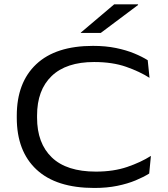

<svg xmlns="http://www.w3.org/2000/svg" viewBox="-20 -870 790 904"><path d="M424.5 15Q245 15 152 -71.5Q59 -158 59 -315.5V-325.5Q59 -481.5 150.8 -567.8Q242.5 -654 418 -654Q477.5 -654 526 -644Q574.5 -634 612 -618.5Q649.5 -603 675.5 -586.5L684 -503.5Q638 -533 573.8 -555.5Q509.5 -578 423 -578Q292 -578 223.2 -512Q154.5 -446 154.5 -326V-316Q154.5 -195.5 224 -128.8Q293.5 -62 431.5 -62Q514.5 -62 579 -84Q643.5 -106 690.5 -136L682.5 -53Q656.5 -36.5 618.8 -20.8Q581 -5 532.2 5Q483.5 15 424.5 15ZM517.5 -849.5H630V-846.5L454.5 -715H360.5V-716.5Z"/></svg>

Font: Anek Latin Expanded
Style: Regular
Weight: 400
Width: 7
Designer: Yesha Goshar
Foundry: Ek Type
Version: Version 1.003